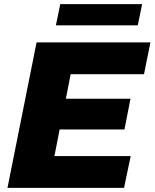

<svg xmlns="http://www.w3.org/2000/svg" viewBox="-20 -904 744 924"><path d="M320 -547 297 -429H608L579 -281H267L242 -153H609L577 0H16L156 -700H704L673 -547ZM270 -884H664L643 -782H249Z"/></svg>

Font: Idrija
Style: Italic
Weight: 800
Italic angle: -11.3°
Designer: Julieta Ulanovsky
Foundry: Julieta Ulanovsky
Version: Version 7.200